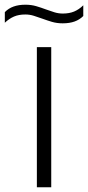

<svg xmlns="http://www.w3.org/2000/svg" viewBox="-60 -795 373 815"><path d="M96.5 0V-595H157.5V0ZM206 -696Q181.5 -696 160.5 -702.2Q139.5 -708.5 119 -716Q101 -722.5 83.5 -728Q66 -733.5 47.5 -733.5Q20 -733.5 -0.5 -724.8Q-21 -716 -39.5 -698.5V-743.5Q-24 -759.5 -2.5 -767.2Q19 -775 48 -775Q72.5 -775 93.8 -768.8Q115 -762.5 135 -755Q153 -748.5 170.5 -743Q188 -737.5 206.5 -737.5Q234 -737.5 254.5 -746Q275 -754.5 293.5 -772.5V-727Q278 -711.5 256.8 -703.8Q235.5 -696 206 -696Z"/></svg>

Font: Encode Sans SC SemiExpanded Light
Style: Regular
Weight: 300
Width: 6
Designer: Multiple Designers
Foundry: Impallari Type
Version: Version 3.002